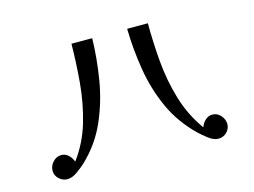

<svg xmlns="http://www.w3.org/2000/svg" viewBox="-85 -800 1170 886"><g transform="rotate(-15 500.0 -356.5)"><path d="M415 -656Q413 -560 396.5 -460Q380 -360 340 -269Q300 -178 226 -108Q210 -93 185 -75Q160 -57 137 -57Q115 -57 97.5 -73Q80 -89 80 -112Q80 -135 97 -153.5Q114 -172 137 -172Q157 -172 171.5 -158Q186 -144 192 -126Q247 -200 273 -289.5Q299 -379 307 -473Q315 -567 316 -656ZM915 -112Q915 -90 898.5 -73.5Q882 -57 859 -57Q836 -57 811.5 -76Q787 -95 771 -110Q696 -183 656 -272Q616 -361 600 -459Q584 -557 582 -656H681Q681 -567 689 -473Q697 -379 723.5 -290Q750 -201 804 -126Q810 -144 824.5 -158Q839 -172 859 -172Q882 -172 898.5 -153.5Q915 -135 915 -112Z"/></g></svg>

Font: Kaisei Decol
Style: Regular
Weight: 400
Designer: Font-Kai, 金井和夫
Foundry: KAZUO KANAI
Version: Version 5.003